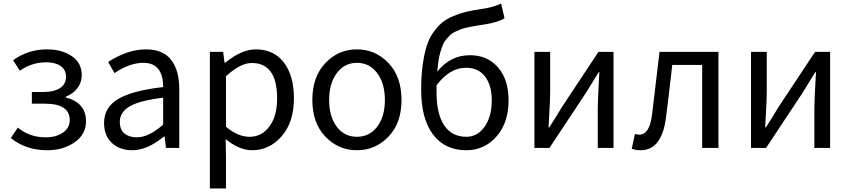

<svg xmlns="http://www.w3.org/2000/svg" viewBox="-20 -836 4803 1085"><path d="M247 13Q126 13 41 -56L81 -115Q146 -60 239 -60Q297 -60 335.5 -86.5Q374 -113 374 -157Q374 -250 235 -250H160V-316H222Q286 -316 319.5 -338.5Q353 -361 353 -401Q353 -442 322.5 -463Q292 -484 240 -484Q160 -484 92 -436L54 -496Q140 -557 245 -557Q329 -557 385.5 -519Q442 -481 442 -411Q442 -371 418 -338.5Q394 -306 352 -290V-285Q466 -256 466 -150Q466 -77 402 -32Q338 13 247 13Z M727 13Q657 13 612.5 -28Q568 -69 568 -141Q568 -229 647.5 -276.5Q727 -324 902 -344Q902 -481 790 -481Q713 -481 627 -423L591 -486Q702 -557 805 -557Q901 -557 947 -498Q993 -439 993 -334V0H918L910 -65H907Q813 13 727 13ZM753 -60Q821 -60 902 -132V-284Q769 -268 713 -235Q657 -202 657 -147Q657 -103 683.5 -81.5Q710 -60 753 -60Z M1166 229V-543H1241L1249 -481H1252Q1345 -557 1425 -557Q1528 -557 1584.5 -482.5Q1641 -408 1641 -280Q1641 -146 1572 -66.5Q1503 13 1405 13Q1332 13 1255 -50L1257 45V229ZM1390 -63Q1459 -63 1502.5 -121.5Q1546 -180 1546 -279Q1546 -480 1403 -480Q1338 -480 1257 -405V-120Q1324 -63 1390 -63Z M1745 -271Q1745 -402 1818.5 -479.5Q1892 -557 1997 -557Q2102 -557 2175.5 -479.5Q2249 -402 2249 -271Q2249 -141 2175.5 -64Q2102 13 1997 13Q1892 13 1818.5 -64Q1745 -141 1745 -271ZM1997 -481Q1927 -481 1883.5 -423Q1840 -365 1840 -271Q1840 -177 1883 -120Q1926 -63 1997 -63Q2068 -63 2111.5 -120Q2155 -177 2155 -271Q2155 -365 2111.5 -423Q2068 -481 1997 -481Z M2447 -312Q2447 -193 2490 -128Q2533 -63 2615 -63Q2678 -63 2718.5 -120Q2759 -177 2759 -269Q2759 -354 2721 -403.5Q2683 -453 2613 -453Q2521 -453 2447 -354ZM2616 13Q2494 13 2427 -76Q2360 -165 2360 -329Q2360 -407 2368.5 -468.5Q2377 -530 2391 -575Q2405 -620 2429 -653.5Q2453 -687 2479 -708.5Q2505 -730 2542.5 -745.5Q2580 -761 2615.5 -769.5Q2651 -778 2700 -785Q2769 -795 2812 -816L2831 -733Q2796 -710 2719 -698Q2687 -693 2669 -690Q2651 -687 2626 -682Q2601 -677 2587 -671.5Q2573 -666 2554 -657.5Q2535 -649 2525 -639Q2515 -629 2502.5 -615Q2490 -601 2483 -583.5Q2476 -566 2469 -543Q2462 -520 2458 -492.5Q2454 -465 2451 -431Q2524 -524 2636 -524Q2734 -524 2794 -455.5Q2854 -387 2854 -269Q2854 -142 2785.5 -64.5Q2717 13 2616 13Z M3000 0V-543H3089V-316Q3089 -291 3087.5 -258Q3086 -225 3083.5 -183Q3081 -141 3080 -116H3084Q3120 -172 3156 -232L3362 -543H3447V0H3358V-227Q3358 -268 3367 -428H3363Q3305 -334 3291 -311L3085 0Z M3600 13Q3576 13 3550 5L3568 -79Q3582 -75 3592 -75Q3652 -75 3665 -191Q3668 -216 3707 -543H4040V0H3948V-469H3779Q3775 -435 3768 -374.5Q3761 -314 3755 -263Q3749 -212 3743 -168Q3719 13 3600 13Z M4224 0V-543H4313V-316Q4313 -291 4311.5 -258Q4310 -225 4307.5 -183Q4305 -141 4304 -116H4308Q4344 -172 4380 -232L4586 -543H4671V0H4582V-227Q4582 -268 4591 -428H4587Q4529 -334 4515 -311L4309 0Z"/></svg>

Font: Noto Sans SC
Style: Regular
Weight: 400
Designer: Ryoko NISHIZUKA  (kana, bopomofo & ideographs); Paul D. Hunt (Latin, Greek & Cyrillic); Sandoll Communications , Soo-you
Foundry: Adobe
Version: Version 2.002;hotconv 1.0.116;makeotfexe 2.5.65601